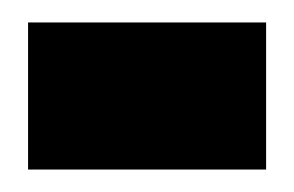

<svg xmlns="http://www.w3.org/2000/svg" viewBox="-20 -323 262 171"><path d="M5 -172H217V-303H5Z"/></svg>

Font: Glinicke Jost Bold
Style: Bold
Weight: 700
Version: Version 3.710